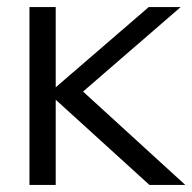

<svg xmlns="http://www.w3.org/2000/svg" viewBox="-20 -521 542 541"><path d="M63 0H137V-240L401 0H502L214 -263L489 -501H399L137 -275V-501H63Z"/></svg>

Font: Red Hat Display
Style: Regular
Weight: 400
Designer: Pentagram, MCKL
Foundry: Pentagram, MCKL
Version: Version 1.023